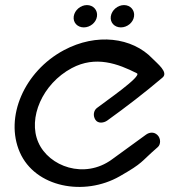

<svg xmlns="http://www.w3.org/2000/svg" viewBox="-20 -742 712 764"><path d="M608 -156.8C620.2 -167.3 620.4 -191.6 606.2 -205C592.1 -218.4 574 -215.6 561 -206.2L424.5 -107C316.2 -28.3 174.7 -78.9 132.5 -175.5C90.3 -272.1 148.4 -408.4 265.6 -471C360.6 -521.7 449.7 -488.4 524.7 -450.4C546.8 -439.2 395.7 -336 365.3 -312C352.7 -302 349 -282 359.5 -265.6C370.1 -249.1 393.1 -252.8 406.3 -262C481.7 -316.2 555.3 -372.8 626.3 -433C652.2 -454 605.1 -489.8 586.9 -508.8C505.8 -593.9 363.3 -611.3 234.4 -542.4C76.5 -458.1 -2.3 -276 58.8 -136.1C119.9 3.7 314.8 40.4 456.4 -40.6C552.7 -95.6 536.6 -95 608 -156.8ZM313.5 -633C338.5 -633 362.4 -651.8 365.9 -676.8C369.5 -701.8 351 -721.8 326 -721.8C301 -721.8 277 -701.8 273.4 -676.8C269.9 -651.8 288.5 -633 313.5 -633ZM461 -633C486 -633 509.9 -651.8 513.4 -676.8C517 -701.8 498.5 -721.8 473.5 -721.8C448.5 -721.8 424.5 -701.8 420.9 -676.8C417.4 -651.8 436 -633 461 -633Z"/></svg>

Font: Hi.
Style: Regular
Weight: 400
Designer: Mew Too, Robert Jablonski
Foundry: Cannot Into Space Fonts
Version: Version 1.996